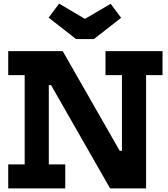

<svg xmlns="http://www.w3.org/2000/svg" viewBox="-20 -1042 932 1062"><path d="M499.5 -826H400.5L249 -944.5L307 -1022L450 -937.5L592 -1021L650 -943.5ZM589 0 155 -759H327L761 0ZM25.5 -626.5V-759H326.5L299.5 -571.5H250V-132.5H341V0H25.5V-132.5H116.5V-626.5ZM563.5 -626.5V-759H879V-626.5H788V0H645L594.5 -208H654.5V-626.5Z"/></svg>

Font: Hepta Slab ExtraLight
Style: Bold
Weight: 700
Version: Version 1.102